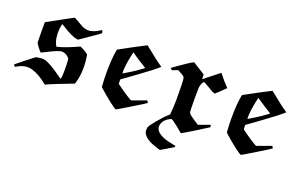

<svg xmlns="http://www.w3.org/2000/svg" viewBox="-104 -817 2111 1344"><g transform="rotate(20 951.5 -145.0)"><path d="M384 -427Q420 -427 475 -463L478 -453Q481 -446 481 -442Q481 -439 410 -391L339 -342H331Q290 -347 215 -396Q211 -398 207 -400.5Q203 -403 200 -404L198 -406Q195 -406 190 -366Q189 -356 189 -331Q190 -299 198 -276Q205 -252 213 -244Q215 -243 228 -247Q279 -261 348 -292L371 -302L382 -297Q398 -290 415.5 -278.5Q433 -267 433 -265Q435 -261 440 -216Q442 -192 442 -166Q442 -102 423 -45Q271 13 244 26L227 34Q164 -19 108 -35Q93 -40 73 -40Q36 -40 -4 -16L-13 -11Q-14 -11 -18.5 -18Q-23 -25 -23 -26Q-23 -27 38 -75.5Q99 -124 102 -125Q107 -128 146 -131Q160 -131 169 -129Q212 -117 296 -56Q318 -40 318 -43Q319 -44 321 -58Q323 -73 323 -114Q323 -157 321 -177L319 -194Q293 -225 261 -225Q239 -225 160 -185L123 -167Q111 -179 96 -199Q81 -219 79 -227Q78 -230 78 -304V-377L171 -428Q264 -479 265 -478Q266 -478 283.5 -468.5Q301 -459 319 -448L337 -438Q357 -427 384 -427Z M639 -381Q742 -437 809 -471Q903 -394 937 -372L951 -362Q951 -360 898 -318Q813 -254 739 -201L711 -181V-170Q711 -156 712 -153V-148L726 -138Q751 -119 789.5 -94Q828 -69 832 -69Q833 -69 841 -72Q849 -75 863 -80Q877 -85 888 -89Q909 -96 939 -108Q940 -107 944.5 -100Q949 -93 948 -92Q942 -86 861 -37Q757 27 752 27Q748 27 706 -4Q651 -47 620 -76L608 -87L607 -106Q604 -152 604 -194Q604 -294 616 -359L618 -369ZM769 -366Q752 -376 740 -385Q735 -390 733 -390Q732 -390 732 -389Q732 -388 731 -383.5Q730 -379 728.5 -371.5Q727 -364 725 -357Q711 -288 710 -244Q710 -225 711 -225Q712 -225 724 -233L765 -258Q806 -284 814 -291Q847 -313 847 -316Q834 -324 819 -334Q806 -341 769 -366Z M1003 90Q1003 68 1008 63Q1008 57 1045 12Q1086 -38 1115 -63L1123 -71L1124 -85Q1128 -120 1129 -182Q1129 -325 1124 -342Q1124 -343 1123 -344Q1119 -352 1116.5 -354.5Q1114 -357 1103 -363Q1097 -366 1092 -369L1070 -381Q1063 -379 1049.5 -373Q1036 -367 1030 -365Q1016 -374 1015 -377Q1015 -378 1055 -406Q1127 -457 1156 -471Q1177 -458 1202 -442L1248 -413V-396Q1248 -378 1249 -378L1304 -422Q1359 -466 1360 -466Q1360 -467 1361.5 -465.5Q1363 -464 1365.5 -461Q1368 -458 1371 -454Q1398 -419 1421 -396L1436 -380L1433 -377Q1433 -376 1428 -371.5Q1423 -367 1414.5 -359Q1406 -351 1399 -344L1367 -314Q1348 -319 1347 -320Q1344 -322 1314 -340Q1284 -358 1272 -364Q1268 -364 1264 -360Q1253 -349 1247 -316Q1246 -306 1246 -235Q1246 -136 1250 -129Q1253 -126 1255 -121Q1259 -115 1293 -92Q1329 -68 1330 -68L1351 -76Q1373 -84 1395 -92L1416 -99Q1417 -99 1417 -90L1418 -82L1329 -26Q1241 28 1238 28L1195 -8Q1151 -43 1143 -43L1133 -39Q1104 -25 1089 -2Q1078 18 1078 36Q1078 56 1094 72Q1128 106 1216 121Q1230 124 1232 124V129L1233 133L1188 160Q1178 166 1165.5 173.5Q1153 181 1147 184L1141 188L1125 184Q1037 158 1013 121Q1003 108 1003 90Z M1570 -381Q1673 -437 1740 -471Q1834 -394 1868 -372L1882 -362Q1882 -360 1829 -318Q1744 -254 1670 -201L1642 -181V-170Q1642 -156 1643 -153V-148L1657 -138Q1682 -119 1720.5 -94Q1759 -69 1763 -69Q1764 -69 1772 -72Q1780 -75 1794 -80Q1808 -85 1819 -89Q1840 -96 1870 -108Q1871 -107 1875.5 -100Q1880 -93 1879 -92Q1873 -86 1792 -37Q1688 27 1683 27Q1679 27 1637 -4Q1582 -47 1551 -76L1539 -87L1538 -106Q1535 -152 1535 -194Q1535 -294 1547 -359L1549 -369ZM1700 -366Q1683 -376 1671 -385Q1666 -390 1664 -390Q1663 -390 1663 -389Q1663 -388 1662 -383.5Q1661 -379 1659.5 -371.5Q1658 -364 1656 -357Q1642 -288 1641 -244Q1641 -225 1642 -225Q1643 -225 1655 -233L1696 -258Q1737 -284 1745 -291Q1778 -313 1778 -316Q1765 -324 1750 -334Q1737 -341 1700 -366Z"/></g></svg>

Font: KaTeX_Fraktur
Style: Bold
Weight: 700
Version: Version 1.1; ttfautohint (v1.3)